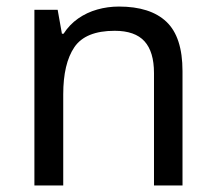

<svg xmlns="http://www.w3.org/2000/svg" viewBox="-20 -632 658 586"><path d="M343 -612Q439 -612 488 -565.5Q537 -519 537 -415V-66H450V-409Q450 -474 421 -506Q392 -538 330 -538Q241 -538 207 -488Q173 -438 173 -344V-66H85V-602H156L169 -529H174Q192 -557 218.5 -575.5Q245 -594 277 -603Q309 -612 343 -612Z"/></svg>

Font: Noto Sans Malayalam UI
Style: Regular
Weight: 400
Designer: Jelle Bosma - Monotype Design Team
Foundry: Monotype Imaging Inc.
Version: Version 2.104